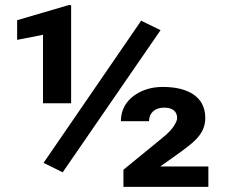

<svg xmlns="http://www.w3.org/2000/svg" viewBox="-20 -731 886 751"><path d="M225.2 -57 608 -613 532.1 -650 150.4 -94ZM258.2 -327V-711H248.3L47 -652V-575L148.2 -595V-327ZM616.8 -391C591.9 -391 569.1 -387.3 548.6 -380C496.2 -361.3 452.9 -321.3 452.9 -257H562.9C562.9 -289.5 586.2 -310 622.3 -310C653.7 -310 672.9 -296.2 672.9 -269C672.9 -261.7 668.5 -251.2 659.7 -237.5C650.9 -223.8 636.6 -209 616.8 -193L462.8 -67V0H795V-80H606.9L666.3 -122C686.1 -136 703.3 -148.8 718 -160.5C751.3 -187 782.9 -216.9 782.9 -270C782.9 -353.8 713.4 -391 616.8 -391Z"/></svg>

Font: Asimov
Style: Wid
Weight: 500
Designer: Google
Version: Version 2.000980; 2014